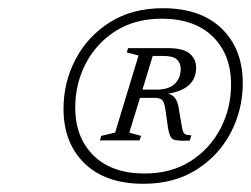

<svg xmlns="http://www.w3.org/2000/svg" viewBox="-20 -700 610 467"><path d="M376 -680Q468.5 -680 519.5 -630.2Q570.5 -580.5 570.5 -497.5Q570.5 -433.5 541.5 -377.8Q512.5 -322 458.2 -287.5Q404 -253 329 -253Q236.5 -253 185.5 -302.8Q134.5 -352.5 134.5 -435.5Q134.5 -499.5 163.5 -555.2Q192.5 -611 246.8 -645.5Q301 -680 376 -680ZM331.5 -278Q396.5 -278 443.5 -308Q490.5 -338 516.2 -387.2Q542 -436.5 542 -494.5Q542 -567.5 497.5 -611Q453 -654.5 373.5 -654.5Q308.5 -654.5 261.5 -624.8Q214.5 -595 188.8 -545.8Q163 -496.5 163 -438.5Q163 -365.5 207.5 -321.8Q252 -278 331.5 -278ZM445.5 -371 441.5 -358Q409 -356.5 400.5 -361.5Q392 -366.5 388.5 -389.5L382.5 -433Q379.5 -452 374.2 -457Q369 -462 357 -462H320.5L294.5 -377.5L323 -369.5L319.5 -358.5H223L226 -369.5L260 -377.5L317 -565L288.5 -572.5L291.5 -583H387Q425.5 -583 441.2 -569.8Q457 -556.5 457 -535.5Q457 -483 388.5 -472Q410 -468 414.5 -438L422 -394Q424.5 -378.5 428.5 -374.8Q432.5 -371 445.5 -371ZM377 -564H351.5L326.5 -482H360.5Q390 -482 404.8 -495.8Q419.5 -509.5 419.5 -532.5Q419.5 -547 410 -555.5Q400.5 -564 377 -564Z"/></svg>

Font: Newsreader 16pt Light
Style: Italic
Weight: 300
Italic angle: -17°
Designer: Hugues Gentile
Foundry: Production Type
Version: Version 1.003; ttfautohint (v1.8.3)